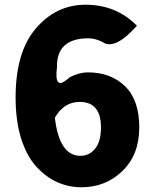

<svg xmlns="http://www.w3.org/2000/svg" viewBox="-20 -778 649 812"><path d="M317 -347Q250 -347 212 -280Q231 -119 320 -119Q358 -119 382 -149Q407 -179 407 -239Q407 -347 317 -347ZM324 14Q270 14 221 -8Q173 -30 133 -74Q93 -118 69 -193Q46 -268 46 -366Q46 -557 131 -657Q217 -758 342 -758Q472 -758 559 -669Q465 -564 414 -600Q383 -616 354 -616Q218 -616 221 -493Q209 -399 260 -439L276 -452Q317 -472 351 -472Q449 -472 509 -413Q569 -355 569 -239Q569 -124 498 -55Q427 14 324 14Z"/></svg>

Font: Swei Half Moon CJK SC
Style: Black
Weight: 900
Version: Version 2.071